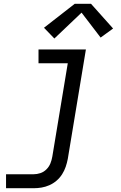

<svg xmlns="http://www.w3.org/2000/svg" viewBox="-20 -782 640 1017"><path d="M12 215V141H158Q176 141 194 135Q212 129 226 115Q240 101 247 83.5Q254 66 257 48L339 -447H184V-520H435L339 60Q335 81 328 101.5Q321 122 309 141Q297 160 279.5 175Q262 190 241.5 199Q221 208 200 211.5Q179 215 158 215ZM268 -578 213 -635 376 -762H462L579 -631L513 -583L412 -715Z"/></svg>

Font: Iosevka SS04 Extended Oblique
Style: Regular
Weight: 400
Width: 7
Italic angle: -9°
Monospace: yes
Designer: Belleve Invis
Foundry: Belleve Invis
Version: Version 19.0.0; ttfautohint (v1.8.4)